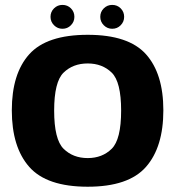

<svg xmlns="http://www.w3.org/2000/svg" viewBox="-20 -738 708 764"><path d="M329 5Q491.5 5 560.8 -73.8Q630 -152.5 630 -299Q630 -445 560.8 -522.2Q491.5 -599.5 329 -599.5Q166 -599.5 96.5 -522.2Q27 -445 27 -299Q27 -152.5 96.5 -73.8Q166 5 329 5ZM329 -109Q270.5 -109 233 -146Q195.5 -183 195.5 -298Q195.5 -412.5 233 -449Q270.5 -485.5 329 -485.5Q387 -485.5 424.5 -449Q462 -412.5 462 -298Q462 -183 424.5 -146Q387 -109 329 -109ZM228.5 -623.5Q248.5 -623.5 262.2 -637.5Q276 -651.5 276 -671Q276 -691 262.2 -704.8Q248.5 -718.5 228.5 -718.5Q209 -718.5 195 -704.8Q181 -691 181 -671Q181 -651.5 195 -637.5Q209 -623.5 228.5 -623.5ZM426.5 -623.5Q446.5 -623.5 460.2 -637.5Q474 -651.5 474 -671Q474 -691 460.2 -704.8Q446.5 -718.5 426.5 -718.5Q407 -718.5 393 -704.8Q379 -691 379 -671Q379 -651.5 393 -637.5Q407 -623.5 426.5 -623.5Z"/></svg>

Font: Anybody UltraCondensed Thin
Style: Bold
Weight: 700
Version: Version 1.111